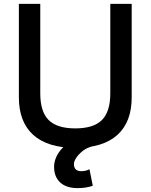

<svg xmlns="http://www.w3.org/2000/svg" viewBox="-20 -750 774 987"><path d="M379 217Q321 217 289.5 188Q258 159 258 107Q258 84 268 60Q278 36 298 14Q318 -8 348 -26L455 2Q425 10 404 27Q383 44 371.5 62Q360 80 360 93Q360 130 398 130Q421 130 440 120L457 205Q423 217 379 217ZM367 10Q225 10 151 -56.5Q77 -123 77 -250V-730H187V-270Q187 -176 230 -133Q273 -90 367 -90Q461 -90 504 -133Q547 -176 547 -270V-730H657V-250Q657 -123 583.5 -56.5Q510 10 367 10Z"/></svg>

Font: M PLUS 1 Medium
Style: Regular
Weight: 500
Designer: Coji Morishita
Foundry: UNDERFOREST DESIGN
Version: Version 1.001